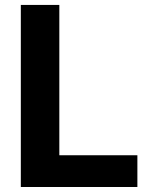

<svg xmlns="http://www.w3.org/2000/svg" viewBox="-20 -747 607 767"><path d="M63.2 0V-727.3H217V-126.8H528.8V0Z"/></svg>

Font: InterMG
Style: Bold
Weight: 700
Designer: Rasmus Andersson
Foundry: rsms
Version: Version 3.019;December 26, 2023;FontCreator 15.0.0.2955 64-b